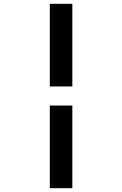

<svg xmlns="http://www.w3.org/2000/svg" viewBox="-20 -843 640 1006"><path d="M241 -390V-823H359V-390ZM241 143V-290H359V143Z"/></svg>

Font: Iosevka Slab Extended
Style: Bold
Weight: 700
Width: 7
Monospace: yes
Designer: Belleve Invis
Foundry: Belleve Invis
Version: Version 11.1.0; ttfautohint (v1.8.3)